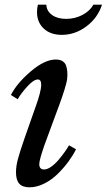

<svg xmlns="http://www.w3.org/2000/svg" viewBox="-20 -796 459 826"><path d="M85.9 -202.1 130.9 -330.1Q157.2 -401.9 157.2 -431.2Q157.2 -454.1 143.1 -454.1Q124.5 -454.1 96.4 -422.9Q68.4 -391.6 56.2 -369.1L26.9 -387.2Q52.7 -438 112.5 -489Q172.4 -540 220.2 -540Q246.1 -540 258.1 -524.9Q270 -509.8 270 -473.1Q270 -464.8 268.8 -455.6Q267.6 -446.3 263.9 -433.1Q260.3 -419.9 257.3 -409.9Q254.4 -399.9 247.6 -380.1Q240.7 -360.4 236.6 -348.9Q232.4 -337.4 222.4 -310.5Q212.4 -283.7 207 -269L169.9 -168Q148.9 -106.9 148.9 -89.8Q148.9 -66.9 169.9 -66.9Q183.6 -66.9 200.7 -79.1Q217.8 -91.3 232.9 -109.4Q248 -127.4 259 -143.1Q270 -158.7 276.9 -170.9L307.1 -153.8Q293.9 -127.4 274.2 -100.6Q254.4 -73.7 228.5 -48.1Q202.6 -22.5 170.4 -6.3Q138.2 9.8 106.9 9.8Q77.1 9.8 63 -5.6Q48.8 -21 48.8 -55.2Q48.8 -81.5 57.4 -113Q65.9 -144.5 85.9 -202.1ZM381.8 -775.9H418.9Q400.4 -718.8 351.6 -682.4Q302.7 -646 246.1 -646Q197.3 -646 168.2 -673.1Q139.2 -700.2 139.2 -744.1Q139.2 -760.7 143.1 -775.9H179.2Q180.7 -748 204.1 -731.4Q227.5 -714.8 264.2 -714.8Q301.8 -714.8 334 -731.4Q366.2 -748 381.8 -775.9Z"/></svg>

Font: Libre Baskerville
Style: Italic
Weight: 400
Designer: Pablo Impallari, Rodrigo Fuenzalida
Foundry: Pablo Impallari, Rodrigo Fuenzalida
Version: Version 1.000